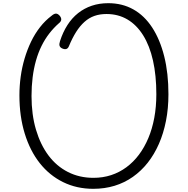

<svg xmlns="http://www.w3.org/2000/svg" viewBox="-20 -1167 1180 1206"><path d="M566 19Q462 19 376.5 -23Q291 -65 230 -142Q169 -219 135.5 -327.5Q102 -436 102 -568Q102 -627 110 -685.5Q118 -744 134.5 -799.5Q151 -855 175 -905Q199 -955 231.5 -996.5Q264 -1038 304 -1068Q319 -1081 331 -1081.5Q343 -1082 356 -1067Q366 -1054 364.5 -1042.5Q363 -1031 350 -1021Q317 -992 289.5 -956.5Q262 -921 241 -878.5Q220 -836 206 -786.5Q192 -737 185 -681Q178 -625 178 -564Q178 -447 206 -352.5Q234 -258 284.5 -190.5Q335 -123 407 -86.5Q479 -50 567 -50Q626 -50 678 -67Q730 -84 774 -116.5Q818 -149 852.5 -195Q887 -241 911.5 -299Q936 -357 949 -426.5Q962 -496 962 -575Q962 -693 941 -786.5Q920 -880 879 -945.5Q838 -1011 780 -1045Q722 -1079 649 -1079Q607 -1079 573 -1067Q539 -1055 510.5 -1029.5Q482 -1004 458 -966Q434 -928 413 -877Q407 -862 395.5 -859Q384 -856 368 -864Q357 -870 354 -880Q351 -890 357 -909Q375 -965 403.5 -1009.5Q432 -1054 470.5 -1084.5Q509 -1115 556.5 -1131Q604 -1147 660 -1147Q748 -1147 817.5 -1108Q887 -1069 936 -994Q985 -919 1011.5 -813Q1038 -707 1038 -575Q1038 -486 1022.5 -407.5Q1007 -329 978 -263Q949 -197 908 -145Q867 -93 814.5 -56Q762 -19 699.5 0Q637 19 566 19Z"/></svg>

Font: Playwrite CL Light
Style: Regular
Weight: 300
Designer: Veronika Burian, José Scaglione
Foundry: TypeTogether
Version: Version 1.002